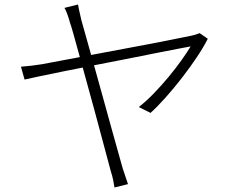

<svg xmlns="http://www.w3.org/2000/svg" viewBox="-20 -800 1040 852"><path d="M326 -780Q328 -767 332 -750.5Q336 -734 341 -711Q352 -672 368.5 -613Q385 -554 404 -486Q423 -418 442 -349Q461 -280 478 -219Q495 -158 507.5 -113.5Q520 -69 525 -51Q529 -41 532.5 -29Q536 -17 540.5 -5Q545 7 548 17L488 32Q486 17 482 -2Q478 -21 472 -39Q468 -55 457 -95Q446 -135 431 -192Q416 -249 398.5 -313Q381 -377 363.5 -440.5Q346 -504 331 -558.5Q316 -613 305.5 -650.5Q295 -688 291 -698Q284 -723 278 -739Q272 -755 266 -765ZM902 -628Q884 -592 854 -547Q824 -502 788 -455.5Q752 -409 715.5 -368Q679 -327 648 -299L596 -325Q628 -350 662 -385Q696 -420 728 -458.5Q760 -497 785.5 -533Q811 -569 826 -594Q816 -592 775 -584.5Q734 -577 672.5 -564.5Q611 -552 539.5 -538Q468 -524 396 -510Q324 -496 260 -483Q196 -470 151 -460.5Q106 -451 89 -447L73 -504Q98 -506 119.5 -508.5Q141 -511 166 -515Q177 -517 216.5 -524.5Q256 -532 312.5 -542.5Q369 -553 434.5 -565.5Q500 -578 565 -590Q630 -602 686.5 -613Q743 -624 781.5 -632Q820 -640 831 -642Q840 -644 849.5 -647Q859 -650 866 -653Z"/></svg>

Font: Noto Sans JP Thin Light
Style: Regular
Weight: 300
Version: Version 2.004-H2;hotconv 1.0.118;makeotfexe 2.5.65603